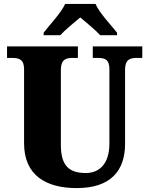

<svg xmlns="http://www.w3.org/2000/svg" viewBox="-20 -951 762 981"><path d="M203 -784V-771H288C308 -794 361 -838 390 -862C418 -839 475 -791 492 -771H578V-784C548 -822 487 -886 468 -931H313C293 -886 232 -822 203 -784ZM372 10C549 10 619 -82 619 -216V-594C619 -648 645 -655 679 -655H707V-714H454V-655H481C515 -655 539 -648 539 -598V-218C539 -110 484 -67 419 -67C337 -67 291 -100 291 -210V-594C291 -648 318 -655 351 -655H378V-714H16V-655H43C76 -655 103 -648 103 -598V-219C103 -55 215 10 372 10Z"/></svg>

Font: Noto Serif Devanagari SemiCondensed Black
Style: Regular
Weight: 900
Width: 4
Designer: Universal Thirst, Indian Type Foundry and the Monotype Design Team
Foundry: Monotype Imaging Inc.
Version: Version 2.004